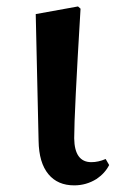

<svg xmlns="http://www.w3.org/2000/svg" viewBox="-20 -554 366 590"><path d="M208 15.6Q157.2 15.6 128.9 -18.6Q99.6 -53.7 98.6 -121.1L89.8 -510.7L219.7 -534.2L227.5 -527.3Q208 -204.1 208 -128.9Q209 -55.7 260.7 -55.7Q282.2 -55.7 304.7 -65.4L315.4 -46.9Q302.7 -21.5 276.4 -3.9Q245.1 15.6 208 15.6Z"/></svg>

Font: Bpmf GenRyu Min B
Style: B
Weight: 700
Foundry: But Ko
Version: Version 1.320